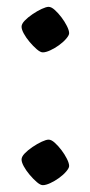

<svg xmlns="http://www.w3.org/2000/svg" viewBox="-20 -535 264 561"><path d="M105 6Q98 6 87.5 -3Q77 -12 66.5 -24.5Q56 -37 49.5 -49Q43 -61 43 -69Q43 -77 52 -86.5Q61 -96 75 -105.5Q89 -115 102 -121Q115 -127 122 -127Q130 -127 140 -118Q150 -109 159.5 -96.5Q169 -84 175.5 -71Q182 -58 182 -50Q182 -44 173.5 -34Q165 -24 152.5 -15Q140 -6 127 0Q114 6 105 6ZM105 -382Q98 -382 87.5 -391Q77 -400 66.5 -412.5Q56 -425 49.5 -437Q43 -449 43 -457Q43 -465 52 -474.5Q61 -484 75 -493.5Q89 -503 102 -509Q115 -515 122 -515Q130 -515 140 -506Q150 -497 159.5 -484.5Q169 -472 175.5 -459Q182 -446 182 -438Q182 -432 173.5 -422Q165 -412 152.5 -403Q140 -394 127 -388Q114 -382 105 -382Z"/></svg>

Font: Texturina 12pt Light
Style: Regular
Weight: 300
Designer: Guillermo Torres Carreño
Foundry: Omnibus-Type
Version: Version 1.002